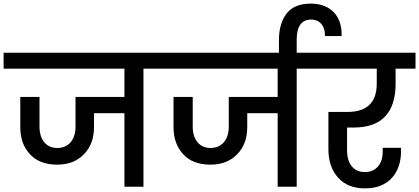

<svg xmlns="http://www.w3.org/2000/svg" viewBox="-44 -1031 2314 1060"><path d="M-24 -740V-652H643V-496H373V-332C373 -260 335 -214 272 -214C211 -214 174 -260 174 -332V-496H68V-330C68 -267 86 -217 122 -179C157 -141 207 -122 271 -122C334 -122 383 -141 420 -180C457 -218 475 -268 475 -330V-406H643V0H748V-652H870V-740Z M822 -740V-652H1489V-496H1219V-332C1219 -260 1181 -214 1118 -214C1057 -214 1020 -260 1020 -332V-496H914V-330C914 -267 932 -217 968 -179C1003 -141 1053 -122 1117 -122C1180 -122 1229 -141 1266 -180C1303 -218 1321 -268 1321 -330V-406H1489V0H1594V-652H1716V-740Z M1594 -722V-812C1594 -886 1621 -923 1674 -923C1722 -923 1750 -887 1750 -839C1750 -837 1750 -834 1750 -832H1842C1842 -835 1842 -839 1842 -842C1842 -941 1783 -1011 1672 -1011C1611 -1011 1567 -993 1538 -956C1510 -919 1496 -870 1496 -811V-722Z M2036 -652V-569C2036 -465 1982 -413 1873 -413H1769V-207C1769 -142 1787 -90 1822 -51C1857 -11 1907 9 1973 9C2096 9 2170 -71 2170 -196V-215H2069V-193C2069 -125 2031 -81 1971 -81C1906 -81 1872 -129 1872 -202V-327H1910C2067 -327 2140 -414 2140 -569V-652H2250V-740H1668V-652Z"/></svg>

Font: Poppins Medium
Style: Regular
Weight: 500
Designer: Ninad Kale (Devanagari), Jonny Pinhorn (Latin)
Foundry: Indian Type Foundry
Version: 4.004